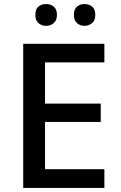

<svg xmlns="http://www.w3.org/2000/svg" viewBox="-20 -931 597 951"><path d="M497 0H95V-714H497V-622H203V-418H479V-327H203V-93H497ZM155 -857Q155 -886 170.5 -898.5Q186 -911 208 -911Q230 -911 246 -898.5Q262 -886 262 -857Q262 -830 246 -816.5Q230 -803 208 -803Q186 -803 170.5 -816.5Q155 -830 155 -857ZM346 -857Q346 -886 361.5 -898.5Q377 -911 398 -911Q420 -911 436 -898.5Q452 -886 452 -857Q452 -830 436 -816.5Q420 -803 398 -803Q377 -803 361.5 -816.5Q346 -830 346 -857Z"/></svg>

Font: Noto Sans Ethiopic Medium
Style: Regular
Weight: 500
Designer: Monotype Design Team
Foundry: Monotype Imaging Inc.
Version: Version 2.102; ttfautohint (v1.8.4.7-5d5b)